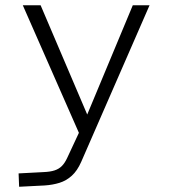

<svg xmlns="http://www.w3.org/2000/svg" viewBox="-20 -480 654 733"><path d="M67 -460H135L318 -31L311 38H286ZM290 138Q275 172 254 191Q233 210 207 218Q181 226 151 228L53 233L51 182L146 177Q172 176 188.5 170.5Q205 165 216 154Q227 143 236 124L306 -26L487 -460H551Z"/></svg>

Font: Intel One Mono Light
Style: Regular
Weight: 300
Monospace: yes
Designer: Fred Shallcrass
Foundry: Frere-Jones Type LLC
Version: Version 1.004